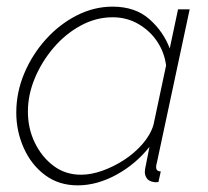

<svg xmlns="http://www.w3.org/2000/svg" viewBox="-20 -548 625 578"><path d="M214 10Q157 10 115.5 -21Q74 -52 51.5 -102.5Q29 -153 29 -209Q29 -270 53 -327Q77 -384 118 -429.5Q159 -475 211 -501.5Q263 -528 319 -528Q387 -528 429.5 -490.5Q472 -453 491 -402L516 -520H551L452 -57Q451 -55 450.5 -51.5Q450 -48 450 -45Q450 -32 464 -32L457 0Q454 0 450 0.5Q446 1 443 0Q429 -2 422.5 -10.5Q416 -19 416 -31Q416 -35 417 -40.5Q418 -46 421 -60.5Q424 -75 430 -106Q389 -54 330.5 -22Q272 10 214 10ZM224 -22Q254 -22 288 -34Q322 -46 353.5 -66.5Q385 -87 409 -114.5Q433 -142 442 -172L480 -351Q475 -390 453.5 -422.5Q432 -455 397 -475.5Q362 -496 319 -496Q269 -496 223 -471Q177 -446 141.5 -404.5Q106 -363 85 -313Q64 -263 64 -212Q64 -161 85 -118Q106 -75 141.5 -48.5Q177 -22 224 -22Z"/></svg>

Font: Raleway Thin ExtraLight
Style: Italic
Weight: 250
Italic angle: -12°
Version: Version 4.026